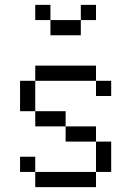

<svg xmlns="http://www.w3.org/2000/svg" viewBox="-20 -770 540 790"><path d="M437.5 -375V-437.5H375V-375ZM375 -687.5V-750H312.5V-687.5H187.5V-625H312.5V-687.5ZM125 -62.5V0H375V-62.5ZM125 -62.5V-125H62.5V-62.5ZM375 -62.5H437.5Q437.5 -62.5 437.5 -187.5H375Q375 -187.5 375 -62.5ZM375 -187.5V-250H250V-187.5ZM250 -250V-312.5H125V-250ZM125 -312.5Q125 -312.5 125 -437.5H62.5Q62.5 -437.5 62.5 -312.5ZM125 -437.5H375V-500H125ZM187.5 -687.5V-750H125V-687.5Z"/></svg>

Font: BFUnifontExMono
Style: Regular
Weight: 500
Version: Version 15.0.06